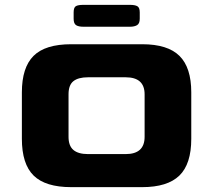

<svg xmlns="http://www.w3.org/2000/svg" viewBox="-20 -770 877 790"><path d="M273 0Q167 0 118.5 -47.5Q70 -95 70 -199V-390Q70 -492 118 -540Q166 -588 273 -588H565Q670 -588 718.5 -540Q767 -492 767 -390V-199Q767 -95 718 -47.5Q669 0 565 0ZM342 -136H497Q575 -136 575 -207V-382Q575 -452 497 -452H342Q302 -452 282 -436Q262 -420 262 -382V-207Q262 -170 282 -153Q302 -136 342 -136ZM323 -660Q303 -660 293 -666.5Q283 -673 283 -693V-719Q283 -739 292 -744.5Q301 -750 323 -750H515Q535 -750 545 -744.5Q555 -739 555 -719V-693Q555 -673 544 -666.5Q533 -660 515 -660Z"/></svg>

Font: Goldman
Style: Bold
Weight: 700
Designer: Jaikishan Patel
Version: Version 1.000; ttfautohint (v1.8.3)